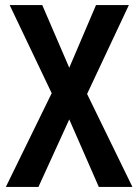

<svg xmlns="http://www.w3.org/2000/svg" viewBox="-20 -734 543 754"><path d="M500 0H368L252 -265L131 0H3L183 -368L18 -714H146L252 -468L357 -714H486L322 -365Z"/></svg>

Font: Noto Sans Khmer Condensed SemiBold
Style: Regular
Weight: 600
Width: 3
Designer: Danh Hong and the Monotype Design Team
Foundry: Monotype Imaging Inc.
Version: Version 2.004